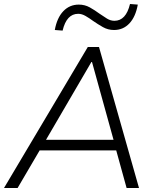

<svg xmlns="http://www.w3.org/2000/svg" viewBox="-34 -940 782 960"><path d="M-14 0 405 -705H461L661 0H599L543 -203L571 -188H137L173 -203L54 0ZM423 -630 189 -229 168 -241H556L537 -229L426 -630ZM279 -787 240 -790Q251 -851 282.5 -884Q314 -917 360 -917Q390 -917 415 -903Q440 -889 463 -872Q483 -858 501 -847Q519 -836 538 -836Q596 -836 616 -920L655 -917Q644 -856 613 -823Q582 -790 536 -790Q506 -790 480.5 -804.5Q455 -819 432 -835Q413 -849 394 -860Q375 -871 357 -871Q299 -871 279 -787Z"/></svg>

Font: Mulish ExtraLight Light
Style: Italic
Weight: 300
Italic angle: -9°
Version: Version 3.603